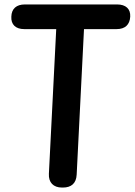

<svg xmlns="http://www.w3.org/2000/svg" viewBox="-20 -806 606 864"><path d="M325 -20 358 -675H505C543 -675 564 -695 566 -731C568 -766 546 -786 507 -786H92C54 -786 32 -767 31 -731C29 -696 50 -675 89 -675H233L200 -24C198 15 220 38 259 38H263C301 38 323 19 325 -20Z"/></svg>

Font: 寒蝉团圆体 Round
Style: Regular
Weight: 500
Designer: 寒蝉字型
Version: Version 2.700;Glyphs 3.1.1 (3135)